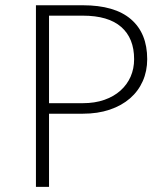

<svg xmlns="http://www.w3.org/2000/svg" viewBox="-20 -728 634 748"><path d="M171 -285V0H120V-707.5H302.5Q427 -707.5 490.2 -653Q553.5 -598.5 553.5 -497.5Q553.5 -451 536.2 -412Q519 -373 486.5 -344.8Q454 -316.5 407.5 -300.8Q361 -285 302.5 -285ZM171 -326H302.5Q349.5 -326 386.5 -339Q423.5 -352 449.2 -375Q475 -398 488.8 -429.2Q502.5 -460.5 502.5 -497.5Q502.5 -579 452.2 -623Q402 -667 302.5 -667H171Z"/></svg>

Font: Lato TR Light
Style: Regular
Weight: 300
Designer: Lukasz Dziedzic
Foundry: Lukasz Dziedzic
Version: Version 1.104 2013